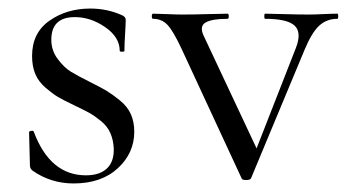

<svg xmlns="http://www.w3.org/2000/svg" viewBox="-20 -418 812 449"><path d="M100 -325Q100 -300 115 -280Q130 -260 145.5 -250.5Q161 -241 191 -226Q217 -213 229.5 -205.5Q242 -198 260 -183.5Q278 -169 286 -151Q294 -133 294 -110Q294 -60 255.5 -24.5Q217 11 152 11Q99 11 56 -19Q50 -24 50 -31L48 -109Q48 -111 53 -112Q58 -113 59 -110Q97 -8 181 -8Q213 -8 230 -24Q247 -40 246 -71Q245 -91 238 -107Q231 -123 215.5 -135.5Q200 -148 188 -154.5Q176 -161 153 -172Q128 -184 116 -191Q104 -198 87 -212.5Q70 -227 62.5 -245Q55 -263 55 -287Q55 -341 95.5 -369.5Q136 -398 191 -398Q230 -398 264 -383Q274 -379 274 -372Q274 -362 272.5 -338Q271 -314 271 -299Q271 -297 265.5 -297Q260 -297 260 -299Q260 -331 226 -354.5Q192 -378 155 -378Q100 -378 100 -325Z M769 -386Q771 -386 771 -380Q771 -374 769 -374Q744 -374 726.5 -358Q709 -342 692 -301L567 -1Q565 3 555.5 3Q546 3 545 -1L405 -303Q385 -346 371.5 -360Q358 -374 338 -374Q335 -374 335 -380Q335 -386 338 -386Q347 -386 370 -385Q393 -384 407 -384Q432 -384 466 -385Q500 -386 512 -386Q515 -386 515 -380Q515 -374 512 -374Q476 -374 461 -365.5Q446 -357 456 -335L580 -71L672 -306Q686 -342 669 -358Q652 -374 600 -374Q598 -374 598 -380Q598 -386 600 -386Q614 -386 645 -385Q676 -384 701 -384Q716 -384 736 -385Q756 -386 769 -386Z"/></svg>

Font: Cormorant Infant
Style: Regular
Weight: 400
Designer: Christian Thalmann (Catharsis Fonts)
Version: Version 1.000;PS 002.000;hotconv 1.0.88;makeotf.lib2.5.64775